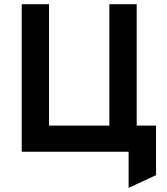

<svg xmlns="http://www.w3.org/2000/svg" viewBox="-20 -720 794 911"><path d="M83 0V-700H212.6V-124.2H498.8V-700H628.6V0ZM590.2 171.4V0H538.2V-124.2H720.4V111Z"/></svg>

Font: Overpass
Style: Regular
Weight: 400
Designer: Delve Withrington, Dave Bailey, Thomas Jockin
Foundry: Delve Fonts LLC
Version: Version 4.000